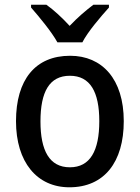

<svg xmlns="http://www.w3.org/2000/svg" viewBox="-20 -786 594 816"><path d="M224 -606H330C353 -651 408 -715 443 -754V-766H377C343 -740 311 -713 276 -676C244 -711 208 -744 177 -766H112V-754C147 -714 200 -650 224 -606ZM506 -271C506 -450 414 -549 278 -549C130 -549 48 -447 48 -271C48 -97 137 10 275 10C423 10 506 -97 506 -271ZM152 -270C152 -396 190 -464 277 -464C363 -464 402 -396 402 -271C402 -145 363 -75 277 -75C190 -75 152 -146 152 -270Z"/></svg>

Font: Noto Sans SemiCondensed Medium
Style: Regular
Weight: 500
Width: 4
Designer: Monotype Design Team
Foundry: Monotype Imaging Inc.
Version: Version 2.013